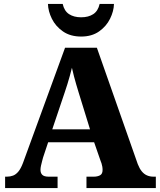

<svg xmlns="http://www.w3.org/2000/svg" viewBox="-20 -957 813 977"><path d="M6 0V-58H15Q32 -58 46.5 -63.5Q61 -69 73.5 -84Q86 -99 97 -128L311 -714H473L681 -122Q690 -99 701.5 -85Q713 -71 728 -64.5Q743 -58 761 -58H773V0H420V-58H457Q476 -58 489 -65Q502 -72 502 -92Q502 -101 500.5 -109.5Q499 -118 496.5 -126Q494 -134 492 -138L459 -233H225L199 -155Q197 -147 194 -136Q191 -125 188.5 -113.5Q186 -102 186 -93Q186 -76 195.5 -67Q205 -58 228 -58H273V0ZM246 -299H438L380 -487Q374 -507 368 -527Q362 -547 356.5 -568.5Q351 -590 346 -612Q341 -591 335 -570Q329 -549 323 -529Q317 -509 310 -489ZM393 -771Q338 -771 300.5 -797Q263 -823 244 -861.5Q225 -900 224 -937H299Q307 -901 331.5 -885Q356 -869 393 -869Q430 -869 454.5 -885Q479 -901 487 -937H560Q559 -900 540 -861.5Q521 -823 484 -797Q447 -771 393 -771Z"/></svg>

Font: Noto Rashi Hebrew ExtraBold
Style: Regular
Weight: 800
Version: Version 1.006